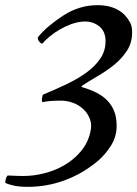

<svg xmlns="http://www.w3.org/2000/svg" viewBox="-60 -712 532 744"><path d="M104 -543Q98 -543 91.5 -551.5Q85 -560 87 -568Q106 -591 131 -612Q156 -633 187 -653Q248 -692 318 -692Q386 -692 424 -653Q436 -640 444 -625Q452 -610 452 -587Q452 -546 432 -515.5Q412 -485 382.5 -461Q353 -437 318.5 -417Q284 -397 255 -378L259 -374Q290 -365 314.5 -352.5Q339 -340 356 -322.5Q373 -305 382.5 -281Q392 -257 392 -224Q392 -183 370.5 -148.5Q349 -114 320 -89Q262 -40 192.5 -14Q123 12 48 12Q16 12 -5 7.5Q-26 3 -37 -2Q-40 -3 -39.5 -8Q-39 -13 -37.5 -18.5Q-36 -24 -33.5 -28Q-31 -32 -30 -32Q-7 -31 7.5 -30.5Q22 -30 30 -30Q71 -30 113.5 -41Q156 -52 192 -73.5Q228 -95 254.5 -127Q281 -159 290 -200Q297 -228 288.5 -250.5Q280 -273 263 -289Q246 -305 223 -313.5Q200 -322 177 -322Q128 -322 104 -316Q100 -325 106 -345Q157 -366 201.5 -387.5Q246 -409 278.5 -433.5Q311 -458 330 -487Q349 -516 349 -553Q349 -592 322 -612Q295 -632 257 -628Q236 -626 213.5 -617.5Q191 -609 170.5 -597Q150 -585 132.5 -570.5Q115 -556 104 -543Z"/></svg>

Font: Lusitana
Style: Italic
Weight: 400
Italic angle: -12°
Designer: Ana Paula Megda
Foundry: Ana Paula Megda
Version: Version 1.000; ttfautohint (v1.1) -l 8 -r 50 -G 200 -x 14 -D